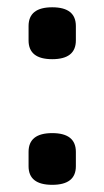

<svg xmlns="http://www.w3.org/2000/svg" viewBox="-20 -493 290 535"><path d="M125.5 -472.7Q191.4 -472.7 191.4 -420.4V-380.4Q191.4 -328.1 125.5 -328.1Q59.6 -328.1 59.6 -380.4V-420.4Q59.6 -472.7 125.5 -472.7ZM125.5 -122.1Q191.4 -122.1 191.4 -69.8V-29.8Q191.4 22 125.5 22Q59.6 22 59.6 -29.8V-69.8Q59.6 -122.1 125.5 -122.1Z"/></svg>

Font: Caudex
Style: Bold
Weight: 700
Version: Version 1.01